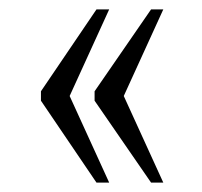

<svg xmlns="http://www.w3.org/2000/svg" viewBox="-20 -474 429 408"><path d="M301 -86H327L243 -270L327 -454H301L181 -280V-260ZM185 -86H212L128 -270L212 -454H185L67 -280V-260Z"/></svg>

Font: Noto Serif Hebrew ExtraCondensed Light
Style: Regular
Weight: 300
Width: 2
Designer: Monotype Design Team
Foundry: Monotype Imaging Inc.
Version: Version 2.004